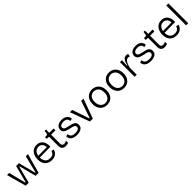

<svg xmlns="http://www.w3.org/2000/svg" viewBox="593 -2721 4760 4760"><g transform="rotate(-45 2972.5 -341.0)"><path d="M168 0 27 -514H103L214 -65H228L345 -514H444L560 -65H573L686 -514H761L619 0H515L399 -448H390L273 0Z M1080 12Q1020 12 974.5 -6.5Q929 -25 898.5 -60Q868 -95 852.5 -143Q837 -191 837 -249Q837 -309 852.5 -359.5Q868 -410 898 -448Q928 -486 972 -506.5Q1016 -527 1072 -527Q1120 -527 1160.5 -510.5Q1201 -494 1230 -460Q1259 -426 1273.5 -374Q1288 -322 1286 -251L882 -247V-304L1239 -307L1215 -265Q1219 -330 1202 -373.5Q1185 -417 1151.5 -439Q1118 -461 1072 -461Q1022 -461 985.5 -436Q949 -411 929 -363.5Q909 -316 909 -250Q909 -155 952 -103.5Q995 -52 1081 -52Q1115 -52 1140 -60Q1165 -68 1183 -82.5Q1201 -97 1212 -116.5Q1223 -136 1229 -159L1294 -144Q1285 -107 1267 -78Q1249 -49 1221.5 -29Q1194 -9 1159 1.5Q1124 12 1080 12Z M1568 10Q1536 10 1511 1Q1486 -8 1469 -26.5Q1452 -45 1444 -72.5Q1436 -100 1436 -137V-451H1359V-514H1405Q1428 -514 1438.5 -523Q1449 -532 1451 -553L1460 -630H1508V-514H1660V-450H1508V-137Q1508 -94 1527.5 -76.5Q1547 -59 1580 -59Q1599 -59 1620 -64.5Q1641 -70 1663 -86V-10Q1636 0 1612 5Q1588 10 1568 10Z M1961 12Q1907 12 1866 0.5Q1825 -11 1797.5 -33.5Q1770 -56 1756 -87.5Q1742 -119 1744 -157L1810 -169Q1806 -131 1824.5 -104.5Q1843 -78 1879 -64.5Q1915 -51 1965 -51Q2029 -51 2064 -73Q2099 -95 2099 -133Q2099 -164 2080 -181Q2061 -198 2027 -208Q1993 -218 1950 -226Q1913 -234 1878 -244Q1843 -254 1814.5 -270Q1786 -286 1769 -312Q1752 -338 1752 -377Q1752 -423 1776 -456.5Q1800 -490 1845 -508.5Q1890 -527 1951 -527Q2014 -527 2058 -507Q2102 -487 2126.5 -450.5Q2151 -414 2152 -365L2085 -351Q2085 -389 2068 -414Q2051 -439 2020 -451Q1989 -463 1947 -463Q1890 -463 1856.5 -441Q1823 -419 1823 -381Q1823 -351 1843 -334Q1863 -317 1896 -307.5Q1929 -298 1969 -289Q2008 -282 2044 -272Q2080 -262 2108.5 -246Q2137 -230 2153.5 -204Q2170 -178 2170 -137Q2170 -87 2143.5 -54Q2117 -21 2070 -4.5Q2023 12 1961 12Z M2419 0 2231 -514H2312L2464 -65H2476L2627 -514H2708L2520 0Z M3016 12Q2944 12 2888.5 -20Q2833 -52 2802 -113Q2771 -174 2771 -260Q2771 -349 2804 -408Q2837 -467 2891.5 -497Q2946 -527 3013 -527Q3082 -527 3137.5 -495.5Q3193 -464 3225.5 -403.5Q3258 -343 3258 -255Q3258 -167 3226 -107.5Q3194 -48 3139.5 -18Q3085 12 3016 12ZM3019 -52Q3046 -52 3075 -62Q3104 -72 3128.5 -95Q3153 -118 3168.5 -157Q3184 -196 3184 -254Q3184 -313 3168.5 -352.5Q3153 -392 3127.5 -416Q3102 -440 3071 -450.5Q3040 -461 3011 -461Q2984 -461 2955 -451.5Q2926 -442 2901 -419.5Q2876 -397 2860.5 -358.5Q2845 -320 2845 -262Q2845 -203 2860.5 -163Q2876 -123 2901 -98.5Q2926 -74 2957 -63Q2988 -52 3019 -52Z M3611 12Q3539 12 3483.5 -20Q3428 -52 3397 -113Q3366 -174 3366 -260Q3366 -349 3399 -408Q3432 -467 3486.5 -497Q3541 -527 3608 -527Q3677 -527 3732.5 -495.5Q3788 -464 3820.5 -403.5Q3853 -343 3853 -255Q3853 -167 3821 -107.5Q3789 -48 3734.5 -18Q3680 12 3611 12ZM3614 -52Q3641 -52 3670 -62Q3699 -72 3723.5 -95Q3748 -118 3763.5 -157Q3779 -196 3779 -254Q3779 -313 3763.5 -352.5Q3748 -392 3722.5 -416Q3697 -440 3666 -450.5Q3635 -461 3606 -461Q3579 -461 3550 -451.5Q3521 -442 3496 -419.5Q3471 -397 3455.5 -358.5Q3440 -320 3440 -262Q3440 -203 3455.5 -163Q3471 -123 3496 -98.5Q3521 -74 3552 -63Q3583 -52 3614 -52Z M3987 0V-284V-514H4057L4045 -328H4061Q4071 -387 4089.5 -431.5Q4108 -476 4139 -501.5Q4170 -527 4214 -527Q4225 -527 4239 -525Q4253 -523 4270 -517L4265 -441Q4251 -446 4236.5 -449Q4222 -452 4209 -452Q4169 -452 4140.5 -423.5Q4112 -395 4093 -348Q4074 -301 4061 -244V0Z M4553 12Q4499 12 4458 0.5Q4417 -11 4389.5 -33.5Q4362 -56 4348 -87.5Q4334 -119 4336 -157L4402 -169Q4398 -131 4416.5 -104.5Q4435 -78 4471 -64.5Q4507 -51 4557 -51Q4621 -51 4656 -73Q4691 -95 4691 -133Q4691 -164 4672 -181Q4653 -198 4619 -208Q4585 -218 4542 -226Q4505 -234 4470 -244Q4435 -254 4406.5 -270Q4378 -286 4361 -312Q4344 -338 4344 -377Q4344 -423 4368 -456.5Q4392 -490 4437 -508.5Q4482 -527 4543 -527Q4606 -527 4650 -507Q4694 -487 4718.5 -450.5Q4743 -414 4744 -365L4677 -351Q4677 -389 4660 -414Q4643 -439 4612 -451Q4581 -463 4539 -463Q4482 -463 4448.5 -441Q4415 -419 4415 -381Q4415 -351 4435 -334Q4455 -317 4488 -307.5Q4521 -298 4561 -289Q4600 -282 4636 -272Q4672 -262 4700.5 -246Q4729 -230 4745.5 -204Q4762 -178 4762 -137Q4762 -87 4735.5 -54Q4709 -21 4662 -4.5Q4615 12 4553 12Z M5037 10Q5005 10 4980 1Q4955 -8 4938 -26.5Q4921 -45 4913 -72.5Q4905 -100 4905 -137V-451H4828V-514H4874Q4897 -514 4907.5 -523Q4918 -532 4920 -553L4929 -630H4977V-514H5129V-450H4977V-137Q4977 -94 4996.5 -76.5Q5016 -59 5049 -59Q5068 -59 5089 -64.5Q5110 -70 5132 -86V-10Q5105 0 5081 5Q5057 10 5037 10Z M5453 12Q5393 12 5347.5 -6.5Q5302 -25 5271.5 -60Q5241 -95 5225.5 -143Q5210 -191 5210 -249Q5210 -309 5225.5 -359.5Q5241 -410 5271 -448Q5301 -486 5345 -506.5Q5389 -527 5445 -527Q5493 -527 5533.5 -510.5Q5574 -494 5603 -460Q5632 -426 5646.5 -374Q5661 -322 5659 -251L5255 -247V-304L5612 -307L5588 -265Q5592 -330 5575 -373.5Q5558 -417 5524.5 -439Q5491 -461 5445 -461Q5395 -461 5358.5 -436Q5322 -411 5302 -363.5Q5282 -316 5282 -250Q5282 -155 5325 -103.5Q5368 -52 5454 -52Q5488 -52 5513 -60Q5538 -68 5556 -82.5Q5574 -97 5585 -116.5Q5596 -136 5602 -159L5667 -144Q5658 -107 5640 -78Q5622 -49 5594.5 -29Q5567 -9 5532 1.5Q5497 12 5453 12Z M5791 0V-694H5865V0Z"/></g></svg>

Font: Bricolage Grotesque Light
Style: Regular
Weight: 300
Designer: Mathieu Triay
Foundry: Atelier Triay
Version: Version 1.000;gftools[0.9.30]